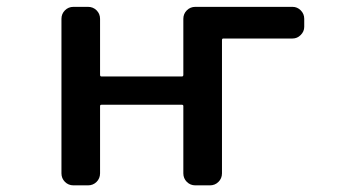

<svg xmlns="http://www.w3.org/2000/svg" viewBox="-20 -565 1040 563"><path d="M634.8 -452.1Q630.9 -452.1 630.9 -447.3V-56.6Q630.9 -42 620.6 -31.7Q610.4 -21.5 595.7 -21.5H552.7Q538.1 -21.5 527.8 -31.7Q517.6 -42 517.6 -56.6V-253.9Q517.6 -257.8 513.7 -257.8H277.3Q273.4 -257.8 273.4 -253.9V-56.6Q273.4 -42 263.2 -31.7Q252.9 -21.5 238.3 -21.5H195.3Q180.7 -21.5 170.4 -31.7Q160.2 -42 160.2 -56.6V-509.8Q160.2 -524.4 170.4 -534.7Q180.7 -544.9 195.3 -544.9H238.3Q252.9 -544.9 263.2 -534.7Q273.4 -524.4 273.4 -509.8V-345.7Q273.4 -340.8 277.3 -340.8H513.7Q517.6 -340.8 517.6 -345.7V-509.8Q517.6 -524.4 527.8 -534.7Q538.1 -544.9 552.7 -544.9H837.9Q851.6 -544.9 861.8 -534.7Q872.1 -524.4 872.1 -509.8V-486.3Q872.1 -472.7 861.8 -462.4Q851.6 -452.1 837.9 -452.1Z"/></svg>

Font: Gen Jyuu Gothic L Monospace Medium
Style: Regular
Weight: 500
Designer: [Source Han Sans]
Ryoko NISHIZUKA  (kana & ideographs); Paul D. Hunt (Latin, Greek & Cyrillic); Wenlong ZHANG  (bopomofo
Version: Version 1.002.20150607